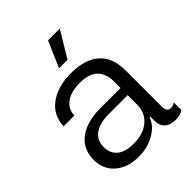

<svg xmlns="http://www.w3.org/2000/svg" viewBox="-210 -849 973 973"><g transform="rotate(-45 276.5 -362.5)"><path d="M211.9 8.8Q134.8 8.8 86.9 -32.5Q39.1 -73.7 39.1 -140.1Q39.1 -219.2 95.7 -261.2Q152.3 -303.2 249 -303.2H393.1V-351.1Q393.1 -405.8 362.1 -436.8Q331.1 -467.8 266.1 -467.8Q202.1 -467.8 166 -441.2Q129.9 -414.6 128.9 -370.1H51.8Q54.7 -446.8 114 -490.5Q173.3 -534.2 270 -534.2Q366.7 -534.2 420.4 -488Q474.1 -441.9 474.1 -348.1V-91.8Q474.1 -69.3 481.2 -60.1Q488.3 -50.8 502.9 -50.8Q521 -50.8 532.2 -62V-6.8Q512.7 8.8 477.1 8.8Q439 8.8 418 -10.3Q397 -29.3 397 -68.8V-95.2H393.1Q376.5 -48.8 326.4 -20Q276.4 8.8 211.9 8.8ZM121.1 -150.9Q121.1 -106 151.6 -81.1Q182.1 -56.2 240.2 -56.2Q310.5 -56.2 351.8 -91.6Q393.1 -127 393.1 -185.1V-252H259.8Q192.9 -252 157 -226.6Q121.1 -201.2 121.1 -150.9ZM243.2 -594.2 304.2 -733.9H388.2L304.2 -594.2Z"/></g></svg>

Font: Lumene Sans
Style: Regular
Weight: 400
Designer: Deni Anggara
Version: Version 1.003;Glyphs 3.1.2 (3151)